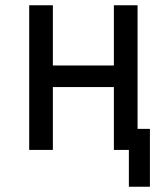

<svg xmlns="http://www.w3.org/2000/svg" viewBox="-20 -570 640 730"><path d="M91 0V-550H181V-321H413V-550H503V-80H550V140H470V0H413V-239H181V0Z"/></svg>

Font: JetBrains Mono NL
Style: Regular
Weight: 400
Monospace: yes
Designer: Philipp Nurullin, Konstantin Bulenkov
Foundry: JetBrains
Version: Version 2.305; ttfautohint (v1.8.4.7-5d5b)